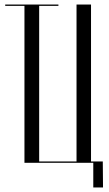

<svg xmlns="http://www.w3.org/2000/svg" viewBox="-20 -719 483 848"><path d="M88 0H392V109H435L434 -6H382V-699H318V-6H153V-693H238V-699H3V-693H88Z"/></svg>

Font: Moniqa Display
Style: Regular
Weight: 400
Designer: Rajesh Rajput
Foundry: Rajesh Rajput
Version: Version 1.000